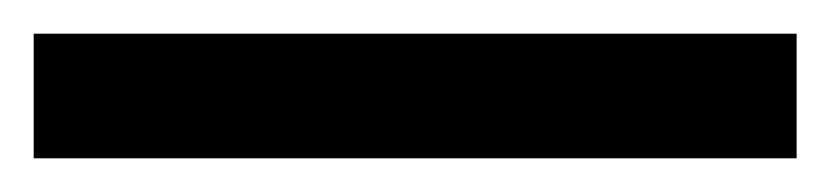

<svg xmlns="http://www.w3.org/2000/svg" viewBox="-23 -854 493 114"><path d="M450 -760V-834H-3V-760Z"/></svg>

Font: Noto Sans Arabic UI XCn Md
Style: Regular
Weight: 500
Width: 2
Designer: Monotype Design Team, Nadine Chahine and Nizar Qandah
Foundry: Monotype Imaging Inc.
Version: Version 2.010